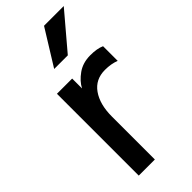

<svg xmlns="http://www.w3.org/2000/svg" viewBox="-262 -869 914 914"><g transform="rotate(-45 195.0 -411.5)"><path d="M71.3 0V-550.8H173.8V-484.4Q190.4 -516.6 226.6 -542.5Q262.7 -568.4 313.5 -568.4Q358.4 -568.4 386.7 -555.7V-457Q354.5 -469.7 313.5 -469.7Q249 -469.7 214.4 -420.4Q179.7 -371.1 179.7 -289.1V0ZM145.5 -643.6 256.8 -823.2H389.6L237.3 -643.6Z"/></g></svg>

Font: Gothic A1 SemiBold
Style: Regular
Weight: 600
Version: Version 2.50